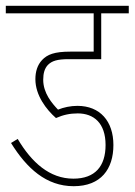

<svg xmlns="http://www.w3.org/2000/svg" viewBox="-20 -642 464 662"><path d="M248 -251C303 -251 344 -218 344 -142C344 -69 308 -26 233 -26C151 -26 89 -82 41 -163L18 -149C72 -62 139 0 234 0C328 0 371 -59 371 -142C371 -224 325 -277 247 -277C223 -277 200 -272 180 -264C159 -286 129 -321 129 -367C129 -390 134 -406 145 -418C159 -432 177 -438 217 -438H329V-596H424V-622H0V-596H303V-464H223C167 -464 143 -454 125 -435C109 -418 102 -395 102 -369C102 -313 140 -264 173 -235C198 -246 221 -251 248 -251Z"/></svg>

Font: Noto Sans ExtraCondensed Thin
Style: Italic
Weight: 100
Width: 2
Italic angle: -12°
Designer: Monotype Design Team
Foundry: Monotype Imaging Inc.
Version: Version 2.013